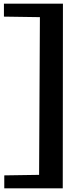

<svg xmlns="http://www.w3.org/2000/svg" viewBox="-20 -775 426 1050"><path d="M323.2 254.9H3.4V184.1L193.8 181.2L198.2 -681.2L1.5 -684.1V-754.9H324.2Z"/></svg>

Font: Parastoo FD
Style: Bold-FD
Weight: 700
Foundry: Saber Rastikerdar (saber.rastikerdar@gmail.com)
Version: Version 2.0.1